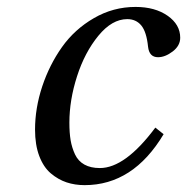

<svg xmlns="http://www.w3.org/2000/svg" viewBox="-20 -522 540 554"><path d="M81.1 -147.9Q81.1 -210 101.8 -272.5Q122.6 -335 158.9 -386.2Q195.3 -437.5 251 -469.7Q306.6 -502 371.1 -502Q427.2 -502 463.6 -476.6Q500 -451.2 500 -413.1Q500 -390.1 478.3 -373.5Q456.5 -356.9 436 -356.9Q410.6 -356.9 407.2 -387.2Q402.8 -430.2 387.7 -448.5Q372.6 -466.8 347.2 -466.8Q303.2 -466.8 263.9 -418.9Q224.6 -371.1 202.4 -302.2Q180.2 -233.4 180.2 -168Q180.2 -138.7 183.8 -117.2Q187.5 -95.7 196.5 -76.4Q205.6 -57.1 223.6 -47.1Q241.7 -37.1 268.1 -37.1Q341.3 -37.1 428.2 -153.8L452.1 -134.8Q364.3 12.2 224.1 12.2Q196.3 12.2 172.1 4.2Q147.9 -3.9 126.7 -21.7Q105.5 -39.6 93.3 -71.8Q81.1 -104 81.1 -147.9Z"/></svg>

Font: Linguistics Pro
Style: Italic
Weight: 400
Italic angle: -12°
Designer: Stefan Peev, Context Ltd
Foundry: Stefan Peev, Context Ltd
Version: Version 001.000